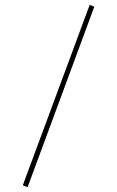

<svg xmlns="http://www.w3.org/2000/svg" viewBox="-61 -775 609 1000"><g transform="rotate(-5 244.0 -275.0)"><path d="M18 172 42 184 470 -722 447 -734Z"/></g></svg>

Font: FoglihtenNo04
Style: Regular
Weight: 500
Designer: gluk (gluksza@wp.pl)
Foundry: gluk (gluksza@wp.pl)
Version: Version 0.70